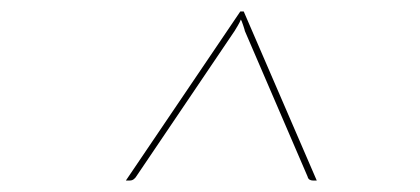

<svg xmlns="http://www.w3.org/2000/svg" viewBox="-20 -720 730 334"><path d="M199 -406 398 -700H404L531 -406H524Q521 -406 518.5 -407.5Q516 -409 515 -413L406 -666Q406 -667 403 -676Q400 -685 399 -686Q397 -681 394 -676Q391 -671 388 -666L217 -413Q216 -411 213 -408.5Q210 -406 206 -406Z"/></svg>

Font: Aleo Thin
Style: Italic
Weight: 250
Italic angle: -7°
Designer: Alessio Laiso
Foundry: Alessio Laiso
Version: Version 2.001;gftools[0.9.29]